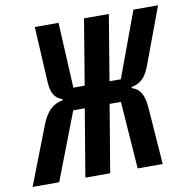

<svg xmlns="http://www.w3.org/2000/svg" viewBox="-116 -776 846 853"><g transform="rotate(-10 307.5 -349.0)"><path d="M-37 0H83L200 -304H252L201 0H313L364 -304H415L437 0H550L531 -257C526 -317 510 -344 473 -356L474 -361C515 -369 539 -391 559 -448L652 -698H541L432 -403H381L430 -698H318L269 -403H218L203 -698H96L109 -456C111 -399 126 -373 162 -361L161 -356C115 -348 86 -319 63 -258Z"/></g></svg>

Font: IBM Plex Mono SmBld
Style: Italic
Weight: 600
Italic angle: -9.5°
Monospace: yes
Designer: Mike Abbink, Paul van der Laan, Pieter van Rosmalen
Foundry: Bold Monday
Version: Version 2.004